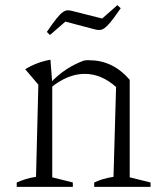

<svg xmlns="http://www.w3.org/2000/svg" viewBox="-20 -726 619 746"><path d="M45 0V-17Q59 -23 76.5 -29Q94 -35 120 -39L129 -397L78 -457Q124 -485 176 -494L183 -404V-37L263 -17V0ZM346 0V-17Q361 -24 378.5 -29.5Q396 -35 421 -39L431 -388L484 -416V-37L565 -17V0ZM177 -385 176 -404Q205 -435 238 -456.5Q271 -478 307 -491Q312 -492 317 -492Q322 -492 326 -492Q372 -492 411 -473.5Q450 -455 484 -416L431 -388Q374 -439 309 -439Q243 -439 177 -385ZM174 -590 162 -602Q185 -636 200 -654.5Q215 -673 225 -679.5Q235 -686 243.5 -686Q252 -686 262 -683L377 -654L436 -706L449 -694Q419 -650 402 -631.5Q385 -613 373.5 -610.5Q362 -608 348 -612L234 -642Z"/></svg>

Font: Piazzolla Thin ExtraLight
Style: Regular
Weight: 250
Version: Version 2.005